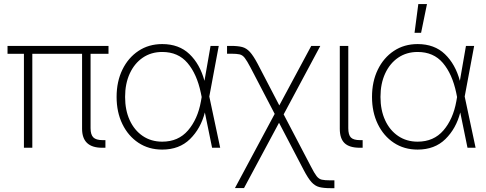

<svg xmlns="http://www.w3.org/2000/svg" viewBox="-20 -748 2460 972"><path d="M497.1 0Q395.5 0 395.5 -96.2V-475.6H143.6V0H101.1V-475.6H18.1V-515.6H529.3V-475.6H438.5V-99.1Q438.5 -66.4 452.4 -52.5Q466.3 -38.6 499.5 -38.6H513.7V0Z M801.3 9.3Q732.9 9.3 680.9 -25.1Q628.9 -59.6 599.6 -119.9Q570.3 -180.2 570.3 -257.3Q570.3 -335 599.6 -395.3Q628.9 -455.6 680.9 -490.2Q732.9 -524.9 801.3 -524.9Q886.2 -524.9 939.2 -474.1Q992.2 -423.3 1015.1 -338.9L1045.9 -515.6H1087.4L1039.6 -259.3L1094.7 0H1053.7L1017.1 -178.7Q996.1 -97.2 941.9 -43.9Q887.7 9.3 801.3 9.3ZM1001 -256.8 996.6 -278.3Q976.6 -373.5 929.2 -429.2Q881.8 -484.9 801.3 -484.9Q745.1 -484.9 702.9 -456.1Q660.6 -427.2 637 -376Q613.3 -324.7 613.3 -257.3Q613.3 -190.4 636.7 -139.4Q660.2 -88.4 702.6 -59.6Q745.1 -30.8 801.3 -30.8Q882.8 -30.8 931.9 -87.9Q981 -145 997.1 -234.4Z M1169.4 204.1 1370.6 -171.4 1248 -406.7Q1230.5 -439.9 1219.2 -454.6Q1208 -469.2 1193.1 -472.7Q1178.2 -476.1 1149.9 -476.1H1129.4V-515.6H1149.9Q1184.1 -515.6 1205.8 -510Q1227.5 -504.4 1245.1 -485.1Q1262.7 -465.8 1284.2 -425.3L1394 -214.4L1555.7 -515.6H1601.6L1416 -168.9L1554.2 95.2Q1571.3 128.9 1582.8 143.6Q1594.2 158.2 1609.1 161.6Q1624 165 1652.3 165H1672.9V204.6H1652.3Q1618.2 204.6 1596.4 199Q1574.7 193.4 1557.1 174.1Q1539.6 154.8 1518.1 113.8L1392.6 -126.5L1215.3 204.1Z M1801.8 0Q1749 0 1724.6 -23.2Q1700.2 -46.4 1700.2 -96.2V-515.6H1743.2V-99.1Q1743.2 -65.4 1756.3 -52Q1769.5 -38.6 1802.7 -38.6H1815.9V0Z M2094.2 9.3Q2025.9 9.3 1973.9 -25.1Q1921.9 -59.6 1892.6 -119.9Q1863.3 -180.2 1863.3 -257.3Q1863.3 -335 1892.6 -395.3Q1921.9 -455.6 1973.9 -490.2Q2025.9 -524.9 2094.2 -524.9Q2179.2 -524.9 2232.2 -474.1Q2285.2 -423.3 2308.1 -338.9L2338.9 -515.6H2380.4L2332.5 -259.3L2387.7 0H2346.7L2310.1 -178.7Q2289.1 -97.2 2234.9 -43.9Q2180.7 9.3 2094.2 9.3ZM2293.9 -256.8 2289.6 -278.3Q2269.5 -373.5 2222.2 -429.2Q2174.8 -484.9 2094.2 -484.9Q2038.1 -484.9 1995.8 -456.1Q1953.6 -427.2 1929.9 -376Q1906.2 -324.7 1906.2 -257.3Q1906.2 -190.4 1929.7 -139.4Q1953.1 -88.4 1995.6 -59.6Q2038.1 -30.8 2094.2 -30.8Q2175.8 -30.8 2224.9 -87.9Q2273.9 -145 2290 -234.4ZM2078.6 -582 2097.7 -727.5H2141.6L2111.8 -582Z"/></svg>

Font: Inter Display ExtraLight
Style: Regular
Weight: 200
Designer: Rasmus Andersson
Foundry: rsms
Version: Version 4.000;git-a52131595